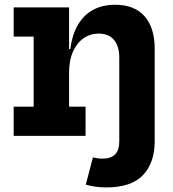

<svg xmlns="http://www.w3.org/2000/svg" viewBox="-20 -583 742 824"><path d="M276.4 -125.2H347.2V0H38.7V-125.2H124.4V-426H38.7V-551.2H276.4ZM474 -562.6Q556.9 -562.6 600.4 -513.3Q643.9 -464.1 643.9 -374.1V23.3Q643.9 115 594 168.2Q544.1 221.4 435.4 221.4Q410.7 221.4 389.5 218.2Q368.2 215.1 348.2 209.4L378.8 92.2Q388.7 95 399.4 96.4Q410.1 97.8 419.5 97.8Q456.2 97.8 474 79.7Q491.9 61.5 491.9 23.3V-336.5Q491.9 -383.7 469.6 -411.2Q447.4 -438.8 403.9 -438.8Q367.1 -438.8 338.2 -418.5Q309.4 -398.3 292.9 -360.8Q276.4 -323.2 276.4 -271L250.2 -372.5H281.8Q289.9 -435.6 315.3 -477.8Q340.6 -520.1 380.8 -541.4Q421 -562.6 474 -562.6Z"/></svg>

Font: Hepta Slab ExtraLight
Style: Regular
Weight: 200
Designer: Michael LaGattuta
Foundry: Michael LaGattuta
Version: Version 1.100